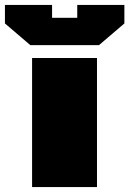

<svg xmlns="http://www.w3.org/2000/svg" viewBox="-86 -758 524 778"><path d="M37 -575 -66 -663V-738H125V-686H227V-738H418V-663L315 -575ZM44 0V-523H307V0Z"/></svg>

Font: Tomorrow ExtraBold
Style: Regular
Weight: 800
Designer: Tony de Marco, Monica Rizzolli
Foundry: Just in Type
Version: Version 2.002